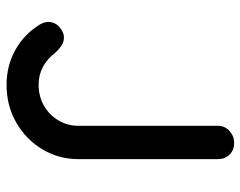

<svg xmlns="http://www.w3.org/2000/svg" viewBox="-96 -644 750 599"><g transform="rotate(90 279.5 -345.0)"><path d="M245 10Q186 10 137 -17Q88 -44 58 -92Q49 -107 49 -120Q49 -141 65 -155Q81 -169 97 -169Q111 -169 122.5 -161.5Q134 -154 144 -143Q164 -117 189 -103.5Q214 -90 245 -90Q281 -90 310 -106.5Q339 -123 356 -151.5Q373 -180 373 -214V-649Q373 -671 389 -685.5Q405 -700 426 -700Q449 -700 463 -685.5Q477 -671 477 -649V-214Q477 -153 446.5 -102Q416 -51 363.5 -20.5Q311 10 245 10Z"/></g></svg>

Font: Quicksand Light SemiBold
Style: Regular
Weight: 600
Version: Version 3.004